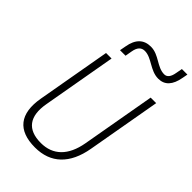

<svg xmlns="http://www.w3.org/2000/svg" viewBox="-280 -1045 1153 1153"><g transform="rotate(45 297.0 -468.5)"><path d="M255.9 9.8C388.7 9.8 472.7 -69.8 499.5 -222.7L582.5 -693.4H535.6L452.6 -222.7C430.7 -98.6 364.3 -34.2 261.7 -34.2C147.5 -34.2 98.6 -99.1 120.6 -222.7L203.6 -693.4H156.7L73.7 -222.7C46.9 -69.8 109.9 9.8 255.9 9.8ZM204.1 -764.6H251L258.8 -808.6C265.6 -848.1 283.2 -867.2 313 -867.2C372.1 -867.2 418 -805.7 487.3 -805.7C541.5 -805.7 574.7 -841.3 587.4 -913.1L593.8 -947.3H546.9L539.6 -908.2C533.2 -868.7 517.6 -849.6 494.1 -849.6C432.1 -849.6 390.1 -911.1 320.8 -911.1C260.3 -911.1 223.6 -875.5 211.4 -803.7Z"/></g></svg>

Font: Cascadia Code PL ExtraLight
Style: Italic
Weight: 200
Italic angle: -10°
Monospace: yes
Designer: Aaron Bell
Foundry: Saja Typeworks
Version: Version 2404.023